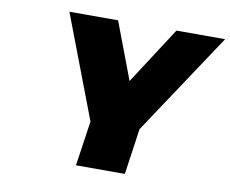

<svg xmlns="http://www.w3.org/2000/svg" viewBox="-77 -799 1075 897"><g transform="rotate(10 460.5 -350.5)"><path d="M182.1 -701.2H413.1L515.1 -431.2L689.9 -701.2H920.9L600.1 -217.8L568.8 0H336.9L368.2 -212.9Z"/></g></svg>

Font: Trueno Black
Style: Italic
Weight: 900
Designer: Julieta Ulanovsky
Foundry: Julieta Ulanovsky
Version: Version 3.001b | FøM Fix